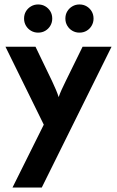

<svg xmlns="http://www.w3.org/2000/svg" viewBox="-20 -624 519 852"><path d="M35.4 208.3 174.3 -70.8 4.2 -416.7H137.5L211.1 -263.9Q220.8 -243.1 228.1 -226Q235.4 -209 240.3 -193.1Q245.8 -209 253.5 -226Q261.1 -243.1 271.5 -263.9L346.5 -416.7H475L165.3 208.3ZM149.1 -479.2Q131.9 -479.2 117.7 -487.5Q103.5 -495.8 95.1 -510Q86.8 -524.1 86.8 -541.5Q86.8 -559.7 95.1 -573.6Q103.5 -587.5 117.6 -595.8Q131.8 -604.2 149.1 -604.2Q167.4 -604.2 181.2 -595.8Q195.1 -587.5 203.5 -573.5Q211.8 -559.5 211.8 -541.5Q211.8 -524.3 203.5 -510.1Q195.1 -495.8 181.1 -487.5Q167.2 -479.2 149.1 -479.2ZM332.4 -479.2Q315.3 -479.2 301 -487.5Q286.8 -495.8 278.5 -510Q270.1 -524.1 270.1 -541.5Q270.1 -559.7 278.5 -573.6Q286.8 -587.5 301 -595.8Q315.1 -604.2 332.4 -604.2Q350.7 -604.2 364.6 -595.8Q378.5 -587.5 386.8 -573.5Q395.1 -559.5 395.1 -541.5Q395.1 -524.3 386.8 -510.1Q378.5 -495.8 364.5 -487.5Q350.5 -479.2 332.4 -479.2Z"/></svg>

Font: Afacad Flux
Style: Regular
Weight: 400
Designer: Kristian Moeller
Foundry: Dicotype
Version: Version 1.100